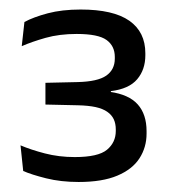

<svg xmlns="http://www.w3.org/2000/svg" viewBox="-20 -728 348 393"><path d="M141 -355.5Q104.5 -355.5 74.5 -363Q44.5 -370.5 27.5 -378L22 -430.5Q43 -421.5 71.8 -414Q100.5 -406.5 133 -406.5Q181 -406.5 199 -421.5Q217 -436.5 217 -460V-463Q217 -475 212.8 -484Q208.5 -493 199.5 -499.2Q190.5 -505.5 175.8 -508.8Q161 -512 139.5 -512.5L73 -514V-558.5L139 -560Q180 -561 197.5 -573.2Q215 -585.5 215 -608V-611.5Q215 -634 198 -646.2Q181 -658.5 137 -658.5Q101.5 -658.5 73.2 -650.5Q45 -642.5 24.5 -633.5L30 -683Q48.5 -693 77.8 -700.8Q107 -708.5 145 -708.5Q212 -708.5 244.8 -685.5Q277.5 -662.5 277.5 -619V-615Q277.5 -585.5 260.8 -565.8Q244 -546 207 -541.5L206.5 -535L205 -540Q244 -534.5 262 -514.2Q280 -494 280 -459.5V-454.5Q280 -426.5 265.5 -404Q251 -381.5 220.2 -368.5Q189.5 -355.5 141 -355.5Z"/></svg>

Font: Anek Gurmukhi Medium
Style: Regular
Weight: 400
Version: Version 1.003